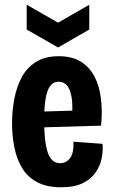

<svg xmlns="http://www.w3.org/2000/svg" viewBox="-20 -780 483 813"><path d="M239 13Q178 13 137.5 -8.5Q97 -30 74 -68Q51 -106 41 -155Q31 -204 31 -258Q31 -310 40.5 -360.5Q50 -411 71.5 -452Q93 -493 132 -517.5Q171 -542 229 -542Q285 -542 322 -519Q359 -496 380 -456Q401 -416 407.5 -362Q414 -308 408 -248L137 -240V-307L303 -312L285 -285Q289 -342 282 -374.5Q275 -407 261.5 -420.5Q248 -434 228 -434Q206 -434 192.5 -416Q179 -398 173 -361.5Q167 -325 167 -268Q167 -181 182 -135Q197 -89 235 -89Q248 -89 258.5 -94.5Q269 -100 277 -111Q285 -122 288.5 -139.5Q292 -157 291 -180L414 -171Q417 -144 411 -112Q405 -80 386 -51.5Q367 -23 331.5 -5Q296 13 239 13ZM93 -760 226 -684 358 -760V-655L226 -579L93 -655Z"/></svg>

Font: Bricolage Grotesque Condensed
Style: Bold
Weight: 700
Width: 3
Designer: Mathieu Triay
Foundry: Atelier Triay
Version: Version 1.001;gftools[0.9.33.dev8+g029e19f]